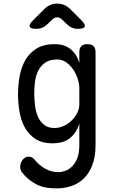

<svg xmlns="http://www.w3.org/2000/svg" viewBox="-20 -805 640 1065"><path d="M420 -120Q411 -90 396.5 -69.5Q382 -49 363.5 -35.5Q345 -22 322 -16Q299 -10 273 -10Q213 -10 175.5 -35Q138 -60 117 -99Q96 -138 88 -186.5Q80 -235 80 -281Q80 -328 88 -377Q96 -426 118 -467Q140 -508 180 -534Q220 -560 283 -560Q338 -560 372 -532Q406 -504 420 -456V-515Q420 -538 431 -549Q442 -560 465 -560Q488 -560 499 -549Q510 -538 510 -515V0Q510 63 493 108.5Q476 154 446.5 183.5Q417 213 377 226.5Q337 240 292 240Q222 240 178 215.5Q134 191 106 156Q98 147 95 138Q92 129 92 120Q92 112 95 102Q98 92 104 83.5Q110 75 119 69.5Q128 64 139 64Q150 64 158 68.5Q166 73 173 82Q184 95 198 107.5Q212 120 228.5 129.5Q245 139 264 144.5Q283 150 304 150Q322 150 342.5 142.5Q363 135 380.5 117.5Q398 100 409 71.5Q420 43 420 0ZM282 -95Q309 -95 334 -106.5Q359 -118 378 -137Q397 -156 408.5 -179Q420 -202 420 -226V-316Q420 -340 411 -368Q402 -396 386 -419.5Q370 -443 347.5 -459Q325 -475 298 -475Q255 -475 230 -457Q205 -439 191.5 -411.5Q178 -384 174 -351Q170 -318 170 -287Q170 -255 174 -221Q178 -187 190 -159Q202 -131 224 -113Q246 -95 282 -95ZM183 -645Q150 -645 145 -657Q140 -669 163 -692L226 -755Q241 -770 258.5 -777.5Q276 -785 297 -785Q318 -785 336 -777.5Q354 -770 369 -755L431 -693Q455 -669 450 -657Q445 -645 411 -645Q394 -645 379.5 -651Q365 -657 353 -669L326 -695Q312 -709 297 -709Q282 -709 268 -695L240 -668Q228 -657 214 -651Q200 -645 183 -645Z"/></svg>

Font: Maple Mono NL
Style: Regular
Weight: 400
Monospace: yes
Designer: subframe7536
Version: Version 7.000